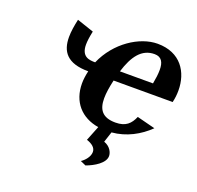

<svg xmlns="http://www.w3.org/2000/svg" viewBox="-115 -573 911 889"><g transform="rotate(20 340.0 -128.0)"><path d="M382 -220H673C678 -240 680 -259 680 -279C680 -369 630 -450 516 -450C428 -450 321 -381 273 -270C245 -270 205 -272 205 -333C205 -350 208 -372 214 -400L131 -428C124 -396 119 -366 119 -339C119 -268 152 -220 257 -220C252 -198 249 -177 249 -158C249 -67 303 -7 389 7L360 80C387 89 405 103 405 124C405 148 384 171 367 182L394 194C433 180 482 151 482 116C482 99 470 72 438 61L455 9C526 3 588 -31 635 -77L545 -100C529 -63 507 -40 456 -40C391 -40 369 -73 369 -128C369 -154 374 -185 382 -220ZM395 -270C420 -351 456 -400 519 -400C554 -400 566 -376 566 -339C566 -319 563 -296 558 -270Z"/></g></svg>

Font: Pfennig
Style: BoldItalic
Weight: 700
Italic angle: -13°
Version: Version 20100423